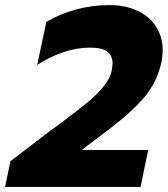

<svg xmlns="http://www.w3.org/2000/svg" viewBox="-45 -734 659 754"><path d="M-4 -101 128 -202Q140 -212 185 -244Q257 -298 294.5 -328.5Q332 -359 359 -391Q386 -423 393 -454Q397 -476 397 -485Q397 -514 377.5 -530.5Q358 -547 308 -547Q257 -547 203.5 -529Q150 -511 101 -479L137 -648Q189 -679 252.5 -696.5Q316 -714 384 -714Q448 -714 495.5 -691.5Q543 -669 568.5 -628.5Q594 -588 594 -536Q594 -517 589 -490Q572 -413 524.5 -355.5Q477 -298 383 -226L276 -145H537L507 0H-25Z"/></svg>

Font: Prompt Bold
Style: Bold Italic
Weight: 700
Italic angle: -12°
Designer: Katatrad Team
Foundry: CadsonDemak
Version: Version 1.000